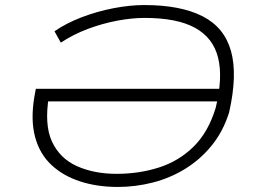

<svg xmlns="http://www.w3.org/2000/svg" viewBox="-20 -733 1014 761"><path d="M447 8Q365 8 297.5 -14Q230 -36 183.5 -79.5Q137 -123 119 -190.5Q101 -258 116 -348L122 -381H874L866 -331H149L174 -353Q155 -239 186 -172Q217 -105 285 -74.5Q353 -44 442 -44Q532 -44 611 -69.5Q690 -95 748 -152.5Q806 -210 835 -306Q864 -425 844.5 -504Q825 -583 753.5 -622.5Q682 -662 553 -662Q503 -662 444.5 -651Q386 -640 328.5 -618.5Q271 -597 221 -564L196 -609Q242 -641 303.5 -664.5Q365 -688 430 -700.5Q495 -713 552 -713Q695 -713 782 -669Q869 -625 895.5 -531Q922 -437 888 -287Q864 -211 818.5 -155.5Q773 -100 713.5 -63.5Q654 -27 585.5 -9.5Q517 8 447 8Z"/></svg>

Font: Nunito Sans 7pt Expanded ExtraLight
Style: Italic
Weight: 250
Width: 7
Italic angle: -9°
Designer: Vernon Adams
Foundry: Vernon Adams
Version: Version 3.101;gftools[0.9.27]